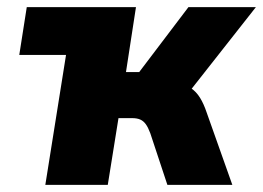

<svg xmlns="http://www.w3.org/2000/svg" viewBox="-20 -518 737 538"><path d="M107 0 165 -364H34L55 -498H361L333 -316H370L508 -498H697L494 -240L473 -286Q499 -282 514.5 -271.5Q530 -261 540.5 -244Q551 -227 559 -203L631 0H449L401 -145Q395 -161 388.5 -170Q382 -179 373 -183Q364 -187 350 -187H312L282 0Z"/></svg>

Font: Nunito Sans 10pt SemiCondensed Black
Style: Italic
Weight: 900
Width: 4
Italic angle: -9°
Designer: Vernon Adams
Foundry: Vernon Adams
Version: Version 3.101;gftools[0.9.27]